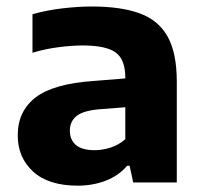

<svg xmlns="http://www.w3.org/2000/svg" viewBox="-20 -576 638 606"><path d="M225.5 10Q133.5 10 84.8 -34.2Q36 -78.5 36 -149Q36 -225.5 92.8 -268.8Q149.5 -312 276 -320.5L375.5 -328.5V-330.5Q375.5 -388.5 344.8 -410.5Q314 -432.5 241 -432.5Q207.5 -432.5 164.5 -427Q121.5 -421.5 82.5 -409.5V-531Q125.5 -543.5 176 -549.5Q226.5 -555.5 269.5 -555.5Q362.5 -555.5 421.8 -533.5Q481 -511.5 509.5 -459.8Q538 -408 538 -318.5V0H400.5L389 -53H381.5Q354 -21 313.2 -5.5Q272.5 10 225.5 10ZM200.5 -163.5Q200.5 -134.5 219.8 -118.2Q239 -102 278.5 -102Q303 -102 328.5 -110Q354 -118 375.5 -136.5V-237.5L292 -231Q242 -226.5 221.2 -209.5Q200.5 -192.5 200.5 -163.5Z"/></svg>

Font: Encode Sans SmExp
Style: Bold
Weight: 700
Width: 6
Designer: Multiple Designers
Foundry: Impallari Type
Version: Version 3.002; ttfautohint (v1.8.3) -l 8 -r 50 -G 200 -x 14 